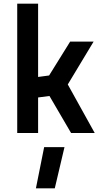

<svg xmlns="http://www.w3.org/2000/svg" viewBox="-20 -726 551 1048"><path d="M188 0V-194L250 -202L368 0H497L350 -265L491 -499H363L248 -314L188 -306V-706H74V0ZM176 302H279L332 77H221Z"/></svg>

Font: TitilliumText22L
Style: 800 wt
Weight: 800
Designer: Campivisivi
Foundry: Campivisivi
Version: 1.000